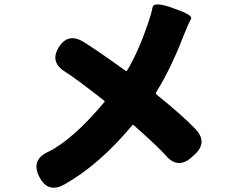

<svg xmlns="http://www.w3.org/2000/svg" viewBox="-20 -808 1040 876"><path d="M273 34Q199 75 160 0Q120 -77 197 -114Q310 -168 456 -342Q459 -346 455 -349Q322 -453 278 -480Q206 -524 248 -592Q290 -660 361 -617Q418 -582 553 -485Q557 -482 560 -486Q612 -574 655 -700Q671 -747 676 -774.5Q681 -802 764 -773L777 -768Q862 -739 851.5 -721.5Q841 -704 815 -639Q759 -494 693 -388Q689 -381 695 -376Q814 -280 871 -220Q930 -159 867 -102L855 -91Q792 -34 737 -98Q708 -132 590 -237Q586 -240 583 -236Q432 -55 273 34Z"/></svg>

Font: Resource Han Rounded TW Heavy
Style: Regular
Weight: 900
Designer: Cyano Hao (round all glyphs); Ryoko NISHIZUKA 西塚涼子 (kana, bopomofo & ideographs); Paul D. Hunt (Latin, Greek & Cyrillic)
Foundry: Cyano Hao
Version: 0.990